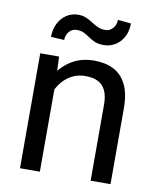

<svg xmlns="http://www.w3.org/2000/svg" viewBox="-83 -803 718 869"><g transform="rotate(10 276.0 -369.0)"><path d="M159.7 0H68.4V-528.3H154.8L159.7 -415.5ZM100.1 -286.1Q101.1 -358.4 127.9 -415.3Q154.8 -472.2 202.9 -505.1Q251 -538.1 314.9 -538.1Q367.2 -538.1 405 -518.8Q442.9 -499.5 463.6 -457.5Q484.4 -415.5 484.4 -346.2V0H393.1V-347.2Q393.1 -388.7 381.1 -414.1Q369.1 -439.5 345.7 -450.9Q322.3 -462.4 288.1 -462.4Q254.4 -462.4 227.1 -448.2Q199.7 -434.1 179.7 -409.2Q159.7 -384.3 148.9 -352.3Q138.2 -320.3 138.2 -284.7ZM164.6 -606.4 103.5 -609.9Q103.5 -645.5 117.4 -672.4Q131.3 -699.2 155 -714.6Q178.7 -730 208.5 -730Q229 -730 245.1 -722.9Q261.2 -715.8 275.4 -706.5Q289.6 -697.3 304.7 -690.2Q319.8 -683.1 339.4 -683.1Q359.9 -683.1 374 -699Q388.2 -714.8 388.2 -738.3L449.2 -732.4Q449.2 -696.8 435.1 -670.4Q420.9 -644 397.2 -629.4Q373.5 -614.7 343.8 -614.7Q318.8 -614.7 302.7 -621.8Q286.6 -628.9 273.9 -637.9Q261.2 -647 247.3 -654.1Q233.4 -661.1 212.9 -661.1Q192.4 -661.1 178.5 -645.3Q164.6 -629.4 164.6 -606.4Z"/></g></svg>

Font: Heebo
Style: Regular
Weight: 400
Designer: Oded Ezer
Foundry: Ezer Type House
Version: Version 3.100